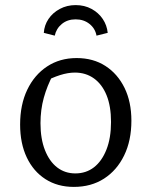

<svg xmlns="http://www.w3.org/2000/svg" viewBox="-20 -725 574 754"><path d="M270 9Q206 9 158.5 -21.5Q111 -52 85 -107Q59 -162 59 -236Q59 -314 87 -372.5Q115 -431 165 -464Q215 -497 281 -497Q346 -497 394 -466Q442 -435 469 -380Q496 -325 496 -251Q496 -173 467.5 -114.5Q439 -56 388.5 -23.5Q338 9 270 9ZM276 -44Q318 -44 349 -68Q380 -92 398 -137.5Q416 -183 416 -246Q416 -308 398.5 -351Q381 -394 349 -417Q317 -440 274 -440Q247 -440 215.5 -430Q184 -420 146 -400L189 -433Q165 -388 152 -341Q139 -294 139 -241Q139 -180 156.5 -135.5Q174 -91 204.5 -67.5Q235 -44 276 -44ZM277 -705Q312 -705 339.5 -690Q367 -675 383.5 -650.5Q400 -626 403 -596L359 -585Q354 -613 331.5 -631Q309 -649 277 -649Q245 -649 223 -631Q201 -613 195 -585L152 -596Q154 -626 170.5 -650.5Q187 -675 215 -690Q243 -705 277 -705Z"/></svg>

Font: Piazzolla Thin
Style: Regular
Weight: 400
Version: Version 2.001